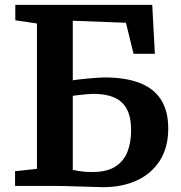

<svg xmlns="http://www.w3.org/2000/svg" viewBox="-20 -763 741 788"><path d="M403.3 5.2Q394.2 5.2 369.3 4.3Q344.4 3.5 313.5 2.6Q282.7 1.6 254.6 0.8Q226.6 0 210.9 0H41.8V-60.3L131.6 -70V-666.6L42.8 -679.8V-743H604.8L615.6 -542.2H528.2L496.8 -669.6L278.7 -677.8V-433.4Q284.2 -434.7 300 -436.5Q315.8 -438.3 336.2 -440.3Q356.7 -442.3 376 -443.7Q395.4 -445.2 407.9 -445.2Q495.4 -445.2 553.7 -422.4Q612.1 -399.6 641.3 -353.2Q670.5 -306.8 670.5 -235.6Q670.5 -158.1 636.3 -104.3Q602.2 -50.5 542 -22.6Q481.7 5.2 403.3 5.2ZM360.3 -57.1Q418.3 -57.1 452.9 -79Q487.5 -100.9 502.8 -139.3Q518.1 -177.8 518.1 -227.5Q518.1 -282.2 500.6 -315.1Q483.1 -348 449 -362.8Q414.9 -377.7 365.5 -377.7Q352.3 -377.7 334 -376.1Q315.8 -374.6 300.1 -372.6Q284.4 -370.7 278.7 -369.8V-65.8Q288.1 -63.8 298.6 -61.9Q309.1 -59.9 324 -58.5Q338.9 -57.1 360.3 -57.1Z"/></svg>

Font: Merriweather Light
Style: Regular
Weight: 300
Version: Version 2.100